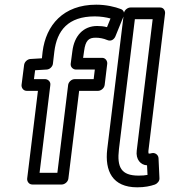

<svg xmlns="http://www.w3.org/2000/svg" viewBox="-20 -763 725 820"><path d="M206 -491 212 -542C223 -633 271 -693 385 -693C410 -693 434 -689 452 -684L437 -647C422 -651 409 -652 395 -652C336 -652 297 -610 289 -544L282 -491C280 -476 293 -466 304 -466H385L380 -425H299C284 -425 272 -411 271 -400L225 -25H149L195 -400C197 -415 184 -425 173 -425H125L130 -463L180 -466C194 -467 205 -480 206 -491ZM159 -514 109 -511C98 -510 85 -500 83 -486L72 -400C71 -389 79 -375 94 -375H142L96 0C95 11 103 25 118 25H244C255 25 270 15 272 0L318 -375H399C410 -375 425 -385 427 -400L438 -491C439 -502 431 -516 416 -516H335L339 -544C345 -592 360 -602 389 -602C404 -602 422 -599 438 -592C457 -584 469 -598 473 -608L508 -694C513 -706 509 -719 497 -724C471 -734 433 -743 391 -743C250 -743 176 -655 162 -542ZM608 -57 610 -16C600 -14 587 -13 572 -13C497 -13 479 -49 488 -126L556 -681H632L564 -120C559 -82 581 -58 608 -57ZM657 -88C656 -102 642 -112 629 -109C620 -107 621 -107 615 -107C615 -107 613 -111 614 -120L685 -706C686 -717 679 -731 664 -731H537C526 -731 511 -721 509 -706L438 -126C427 -33 460 37 566 37C598 37 622 32 642 25C652 21 662 10 661 -2Z"/></svg>

Font: Falling Sky
Style: ExtOuObl
Weight: 400
Designer: Paul D. Hunt
Foundry: Adobe Systems Incorporated
Version: Version 1.02